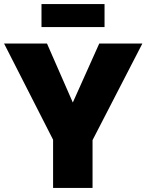

<svg xmlns="http://www.w3.org/2000/svg" viewBox="-26 -924 720 944"><path d="M178 -791V-904H488V-791ZM205 -710 332 -420 462 -710H674L429 -235V0H235V-237L-6 -710Z"/></svg>

Font: Raleway-v4020 Black
Style: Regular
Weight: 900
Designer: Matt McInerney, Pablo Impallari, Rodrigo Fuenzalida
Foundry: Matt McInerney, Pablo Impallari, Rodrigo Fuenzalida
Version: Version 4.020;PS 004.020;hotconv 1.0.88;makeotf.lib2.5.64775